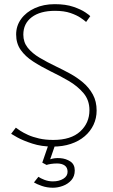

<svg xmlns="http://www.w3.org/2000/svg" viewBox="-20 -692 542 922"><path d="M242.5 -672Q296 -672 332.8 -659.2Q369.5 -646.5 390 -632.5Q410.5 -618.5 413.5 -614.5L393.5 -586.5Q386 -593.5 367.5 -606.2Q349 -619 318.5 -629.5Q288 -640 244 -640Q173 -640 132.5 -609.5Q92 -579 92 -525.5Q92 -489.5 113.2 -462.8Q134.5 -436 170.2 -414.8Q206 -393.5 249 -373Q281.5 -357.5 315.5 -339Q349.5 -320.5 378.8 -295.8Q408 -271 426 -238Q444 -205 444 -161Q444 -124.5 429.2 -93Q414.5 -61.5 386.8 -37.8Q359 -14 320.2 -1Q281.5 12 233.5 12Q179.5 12 135 -2.5Q90.5 -17 63.2 -32.2Q36 -47.5 33.5 -49.5L56 -79Q62.5 -74 77.2 -64.2Q92 -54.5 114.5 -44.2Q137 -34 167.5 -27Q198 -20 236 -20Q321 -20 365.2 -60.8Q409.5 -101.5 409.5 -163Q409.5 -211 381 -244.8Q352.5 -278.5 309.8 -303.5Q267 -328.5 223 -349.5Q176.5 -372.5 139 -396.8Q101.5 -421 79.5 -452.2Q57.5 -483.5 57.5 -526.5Q57.5 -568 81.5 -601Q105.5 -634 147.5 -653Q189.5 -672 242.5 -672ZM221 -21 248.5 -7 221 73Q241.5 65.5 269.2 67.5Q297 69.5 318 83.5Q339 97.5 339 126.5Q339 154.5 322.8 173Q306.5 191.5 282.2 200.5Q258 209.5 234 209.5Q206 209.5 180.8 200.8Q155.5 192 143 184L164.5 157Q174 164 193.2 171.5Q212.5 179 234 179Q263.5 179 284 166.5Q304.5 154 304.5 133Q304.5 112.5 290.8 102.8Q277 93 254 93Q238.5 93 224.5 95.2Q210.5 97.5 203.5 100L183 89Z"/></svg>

Font: League Spartan Extralight
Style: Regular
Weight: 200
Foundry: The League of Moveable Type
Version: Version 2.300; ttfautohint (v1.8.3)